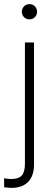

<svg xmlns="http://www.w3.org/2000/svg" viewBox="-53 -698 253 932"><path d="M90 -604Q74 -604 63.5 -615Q53 -626 53 -641Q53 -656 63.5 -667Q74 -678 90 -678Q106 -678 116.5 -667Q127 -656 127 -641Q127 -626 116.5 -615Q106 -604 90 -604ZM2 214Q-8 214 -15.5 213Q-23 212 -33 211V167Q-17 171 1 171Q37 171 52.5 154Q68 137 68 97V-492H112V102Q112 155 84 184.5Q56 214 2 214Z"/></svg>

Font: Red Hat Display VF
Style: Regular
Weight: 300
Designer: Pentagram, MCKL
Foundry: Pentagram, MCKL
Version: Version 1.023